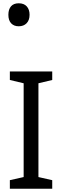

<svg xmlns="http://www.w3.org/2000/svg" viewBox="-20 -1149 379 1169"><path d="M298 0H40V-52L124 -71V-642L40 -662V-714H298V-662L214 -642V-71L298 -52ZM94 -989Q65 -989 48 -1007Q31 -1025 31 -1059Q31 -1092 47 -1110.5Q63 -1129 94 -1129Q126 -1129 143 -1110Q160 -1091 160 -1059Q160 -1026 142 -1007.5Q124 -989 94 -989Z"/></svg>

Font: Noto Sans Tifinagh
Style: Regular
Weight: 400
Designer: JamraPatel
Foundry: JamraPatel LLC
Version: Version 2.004; ttfautohint (v1.8.4.7-5d5b)